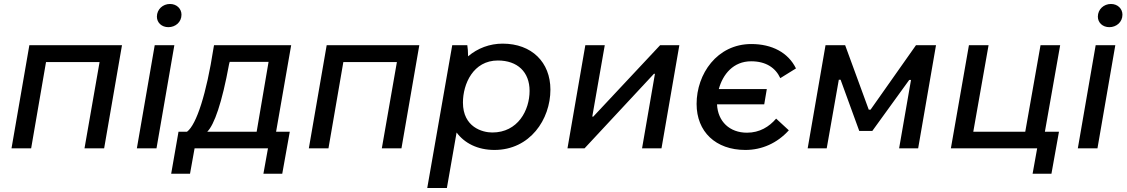

<svg xmlns="http://www.w3.org/2000/svg" viewBox="-20 -748 5681 968"><path d="M38 0H137L212 -435H482L406 0H505L595 -520H128Z M670 0H769L859 -520H760ZM829 -611C864 -611 895 -636 895 -674C895 -704 871 -728 837 -728C801 -728 771 -701 771 -664C771 -634 795 -611 829 -611Z M843 128H938L961 0H1331L1308 128H1403L1441 -84H1372L1448 -520H1059L1056 -503C1021 -277 971 -120 923 -84H880ZM1025 -84C1060 -119 1099 -228 1135 -425L1138 -436H1334L1274 -84Z M1537 0H1636L1711 -435H1981L1905 0H2004L2094 -520H1627Z M2134 200H2233L2282 -80C2322 -26 2388 8 2473 8C2652 8 2755 -146 2755 -296C2755 -434 2661 -528 2514 -528C2449 -528 2388 -505 2340 -464C2340 -486 2338 -508 2336 -520H2260ZM2462 -80C2412 -80 2314 -107 2314 -231C2314 -325 2366 -443 2490 -443C2589 -443 2650 -385 2650 -290C2650 -192 2591 -80 2462 -80Z M2841 0H2927L3277 -376H3282L3217 0H3315L3405 -520H3308L2971 -160H2966L3029 -520H2931Z M3738 8C3821 8 3898 -26 3957 -91L3893 -150C3858 -109 3810 -79 3746 -79C3659 -79 3599 -135 3595 -222H3833L3846 -299H3604C3624 -373 3677 -439 3767 -439C3842 -439 3890 -406 3914 -354L3993 -403C3954 -483 3872 -526 3768 -526C3595 -526 3492 -375 3492 -224C3492 -84 3588 8 3738 8Z M4052 0H4148L4209 -346H4218L4312 -88H4378L4564 -345H4573L4513 0H4609L4699 -520H4598L4369 -195H4360L4241 -520H4142Z M5319 -84H5248L5325 -520H5226L5149 -84H4887L4964 -520H4865L4774 0H5209L5186 128H5281Z M5414 0H5513L5603 -520H5504ZM5573 -611C5608 -611 5639 -636 5639 -674C5639 -704 5615 -728 5581 -728C5545 -728 5515 -701 5515 -664C5515 -634 5539 -611 5573 -611Z"/></svg>

Font: Fixel Display Medium
Style: Italic
Weight: 500
Italic angle: -10°
Designer: AlfaBravo + MacPaw
Foundry: Kyrylo Tkachov, Marchela Mozhyna, Serhii Makarenko, Maria Weinstein, Zakhar Kryvoshyya
Version: Version 1.210;Glyphs 3.2 (3217)